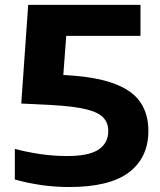

<svg xmlns="http://www.w3.org/2000/svg" viewBox="-20 -760 660 790"><path d="M265 9.5Q203.5 9.5 146.8 1Q90 -7.5 41 -21.5V-147.5Q88.5 -134.5 144.8 -126.2Q201 -118 256 -118Q346 -118 385.8 -144.8Q425.5 -171.5 425.5 -220.5Q425.5 -253 406.2 -275Q387 -297 335.8 -310Q284.5 -323 189.5 -328L67.5 -334L96 -740H558V-612.5H252.5L240.5 -451.5Q369.5 -445 446.2 -417.2Q523 -389.5 556.8 -340.5Q590.5 -291.5 590.5 -222Q590.5 -111.5 510.8 -51Q431 9.5 265 9.5Z"/></svg>

Font: Encode Sans Expanded Expanded
Style: Bold
Weight: 700
Width: 7
Designer: Multiple Designers
Foundry: Impallari Type
Version: Version 3.000; ttfautohint (v1.8.3) -l 8 -r 50 -G 200 -x 14 